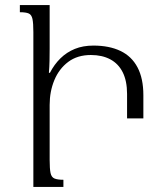

<svg xmlns="http://www.w3.org/2000/svg" viewBox="-20 -734 648 754"><path d="M175 -322V-106Q175 -71 178.5 -54.5Q182 -38 194 -33Q206 -28 229 -28V0H111V-608Q111 -643 107.5 -659.5Q104 -676 93 -681Q82 -686 58 -686V-714H175V-543Q175 -519 174.5 -495Q174 -471 172 -448H176Q193 -481 217.5 -505Q242 -529 274 -542Q306 -555 347 -555Q409 -555 453 -534Q497 -513 520 -469.5Q543 -426 543 -360V-269H479V-365Q479 -416 462 -450Q445 -484 413 -501Q381 -518 337 -518Q284 -518 248 -491Q212 -464 193.5 -419.5Q175 -375 175 -322Z"/></svg>

Font: Noto Serif Armenian Light
Style: Regular
Weight: 300
Version: Version 2.007